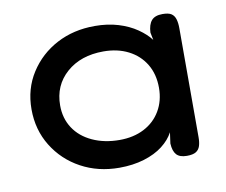

<svg xmlns="http://www.w3.org/2000/svg" viewBox="-52 -745 588 499"><g transform="rotate(-10 242.0 -496.0)"><path d="M405 -683Q421 -683 428.5 -678Q436 -673 439 -663Q442 -653 442 -639V-351Q442 -338 439 -328.5Q436 -319 428 -314Q420 -309 404 -309Q385 -309 376.5 -318.5Q368 -328 367 -348L371 -377Q361 -358 341 -342.5Q321 -327 291.5 -318Q262 -309 226 -309Q170 -309 125 -333.5Q80 -358 53.5 -401Q27 -444 27 -498Q27 -552 54 -594Q81 -636 125.5 -659.5Q170 -683 226 -683Q260 -683 288 -674.5Q316 -666 337 -651.5Q358 -637 370 -621L366 -641Q367 -662 376 -672.5Q385 -683 405 -683ZM239 -380Q276 -380 304 -394.5Q332 -409 347.5 -435.5Q363 -462 363 -496Q363 -532 347 -558.5Q331 -585 302.5 -599.5Q274 -614 237 -614Q177 -614 139.5 -581Q102 -548 102 -495Q102 -461 119 -435Q136 -409 167.5 -394.5Q199 -380 239 -380Z"/></g></svg>

Font: Fredoka SemiExpanded
Style: Regular
Weight: 400
Width: 6
Designer: Ben Nathan
Foundry: Milena B. Brandão, Ben Nathan
Version: Version 2.001